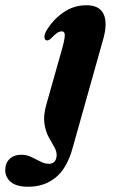

<svg xmlns="http://www.w3.org/2000/svg" viewBox="-145 -473 431 732"><path d="M249 -325.5 131.5 92.5Q110.5 168.5 67.2 203.8Q24 239 -37.5 239Q-82 239 -103.5 221Q-125 203 -125 175.5Q-125 149 -108.5 133Q-92 117 -64 117Q-43.5 117 -25.2 125.8Q-7 134.5 9.5 143Q26 151.5 41 151.5Q69 151.5 71 119.5Q71.5 104 61.5 87Q51.5 70 40 48.5Q28.5 27 24.2 -2.8Q20 -32.5 31.5 -74L93 -291.5Q102.5 -326.5 102 -340Q101.5 -353.5 90.5 -353.5Q82.5 -353.5 73.2 -347.8Q64 -342 48.5 -325.5Q40.5 -318.5 34 -319Q27 -319 24.8 -328.2Q22.5 -337.5 30.5 -353.5Q56 -397.5 96 -425.2Q136 -453 184 -453Q234.5 -453 250 -419.2Q265.5 -385.5 249 -325.5Z"/></svg>

Font: Fraunces 144pt S050
Style: Bold Italic
Weight: 700
Italic angle: -16°
Version: Version 1.000; ttfautohint (v1.8.3)